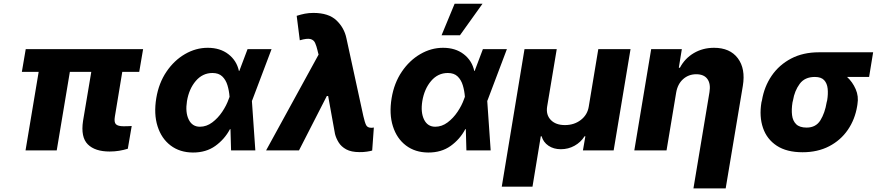

<svg xmlns="http://www.w3.org/2000/svg" viewBox="-20 -810 4743 1034"><path d="M750.7 -545.5 729.8 -422.9H638.5L598.7 -182.5Q593.4 -152 604.2 -141Q615.1 -130 646.3 -130Q659.1 -130 669.7 -130.5Q680.4 -131 689.3 -131.4L668.3 -8.9Q646 -2.1 621.4 2Q596.9 6 570.3 6Q491.5 6 452.8 -32.7Q414.1 -71.4 427.2 -158.7L471.6 -422.9H356.2L285.5 0H117.5L188.2 -422.9H97.7L118.6 -545.5Z M1018.8 11.4Q948.2 11 898.8 -26.5Q849.4 -63.9 828.5 -130.1Q807.5 -196.4 821.7 -282Q835.2 -362.9 876.4 -423.8Q917.6 -484.7 976 -518.6Q1034.4 -552.6 1098.7 -552.6Q1165.5 -552.6 1210 -518.1Q1254.6 -483.7 1266.7 -427.9H1268.8L1313.2 -545.5H1442.5L1338.8 -271.3L1336.6 -266.3L1355.1 0H1224.4L1221.2 -114.7L1218.4 -114.3Q1189.3 -59.7 1139.4 -24Q1089.5 11.7 1018.8 11.4ZM1216.3 -288.7Q1213.8 -321.7 1204.9 -351Q1196 -380.3 1176.8 -398.6Q1157.7 -416.9 1124.3 -416.9Q1071 -416.9 1034.4 -374.1Q997.9 -331.3 986.9 -265.6Q977.3 -204.9 996.3 -166.2Q1015.3 -127.5 1056.5 -127.5Q1092 -127.5 1122.9 -150.6Q1153.8 -173.7 1176.8 -208.1Q1199.9 -242.5 1211.6 -276.3Z M1916.2 9.2Q1871.8 9.2 1844.8 -5.5Q1817.8 -20.2 1803.8 -43Q1789.8 -65.7 1784.1 -88.8L1747.2 -293H1740.1L1590.2 0H1413L1695.7 -516L1691.8 -530.5Q1691.1 -533 1690 -538.4Q1684.3 -562.5 1677 -578.8Q1669.7 -595.2 1651.5 -599.8Q1633.2 -604.4 1594.5 -593L1577.8 -724.8Q1600.9 -732.2 1622 -736.3Q1643.1 -740.4 1667.6 -740.4Q1749.6 -740.4 1791.7 -700.5Q1833.8 -660.5 1845.5 -604.4L1936.8 -184.7Q1944.6 -150.2 1951.9 -136Q1959.2 -121.8 1980.1 -121.8Q1984 -121.8 1985.1 -122.2Q1986.2 -122.5 1993.3 -123.2L1984.4 0.7Q1975.9 3.6 1956 6.6Q1936.1 9.6 1916.2 9.2Z M2286.2 11.4Q2215.6 11 2166.2 -26.5Q2116.8 -63.9 2095.9 -130.1Q2074.9 -196.4 2089.1 -282Q2102.6 -362.9 2143.8 -423.8Q2185 -484.7 2243.4 -518.6Q2301.8 -552.6 2366.1 -552.6Q2432.9 -552.6 2477.5 -518.1Q2522 -483.7 2534.1 -427.9H2536.2L2580.6 -545.5H2709.9L2606.2 -271.3L2604 -266.3L2622.5 0H2491.8L2488.6 -114.7L2485.8 -114.3Q2456.7 -59.7 2406.8 -24Q2356.9 11.7 2286.2 11.4ZM2483.7 -288.7Q2481.2 -321.7 2472.3 -351Q2463.4 -380.3 2444.2 -398.6Q2425.1 -416.9 2391.7 -416.9Q2338.4 -416.9 2301.8 -374.1Q2265.3 -331.3 2254.3 -265.6Q2244.7 -204.9 2263.7 -166.2Q2282.7 -127.5 2323.9 -127.5Q2359.4 -127.5 2390.3 -150.6Q2421.2 -173.7 2444.2 -208.1Q2467.3 -242.5 2479 -276.3ZM2358 -620 2428.3 -789.8H2578.5L2457 -620Z M2682.2 195.3 2804.7 -545.5H2978.3L2926.5 -235.4Q2919.7 -191.4 2946.4 -163.9Q2973 -136.4 3022.4 -136.4Q3072.1 -136.4 3107.8 -163.9Q3143.5 -191.4 3150.6 -235.4L3202.1 -545.5H3375.7L3284.8 0H3119.3L3132.5 -76.3H3128.2Q3108 -44 3074.2 -25.2Q3040.5 -6.4 3000.4 -6.4Q2961.6 -6.4 2933.8 -25.2Q2905.9 -44 2896.7 -76.3H2892.4L2847.7 195.3Z M3621.4 -311.1 3569.6 0H3396L3486.9 -545.5H3652L3635.7 -445.3H3641.7Q3668 -495.4 3716.4 -524Q3764.9 -552.6 3825.3 -552.6Q3911.2 -552.6 3953.5 -496.3Q3995.7 -440 3980.5 -347.7L3888.1 204.5H3714.5L3800.8 -313.6Q3808.2 -359 3789.6 -384.6Q3771 -410.2 3729.4 -410.2Q3688.6 -410.2 3658.9 -383.9Q3629.3 -357.6 3621.4 -311.1Z M4080.6 -258.5 4083.5 -269.9Q4095.9 -343.8 4135.8 -402.2Q4175.8 -460.6 4240.2 -494.5Q4304.7 -528.4 4390.3 -528.4H4682.2L4660.5 -395.6H4541.9Q4571.4 -368.3 4588.2 -329.9Q4605.1 -291.5 4597.7 -248.6L4596.2 -238.6Q4584.5 -166.9 4545.8 -110.6Q4507.1 -54.3 4445.1 -22.2Q4383.2 9.9 4302.2 9.9Q4216.6 9.9 4163.2 -25.2Q4109.7 -60.4 4089 -121.3Q4068.2 -182.2 4080.6 -258.5ZM4250.7 -269.9 4247.9 -258.5Q4241.8 -220.5 4245.6 -189.8Q4249.3 -159.1 4267.8 -141Q4286.2 -122.9 4324.2 -122.9Q4373.9 -122.9 4398.3 -162.3Q4422.6 -201.7 4431.8 -258.5L4434.7 -269.9Q4440.3 -304 4437.3 -332.6Q4434.3 -361.2 4418.3 -378.4Q4402.3 -395.6 4368.3 -395.6Q4313.9 -395.6 4286.6 -358.3Q4259.2 -321 4250.7 -269.9Z"/></svg>

Font: Inter UI Extra Bold
Style: Italic
Weight: 800
Italic angle: 9.39999°
Designer: Rasmus Andersson
Foundry: rsms
Version: 3.2;8d6f07862